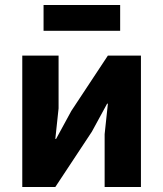

<svg xmlns="http://www.w3.org/2000/svg" viewBox="-20 -747 652 767"><path d="M154 -624V-727H460V-624ZM69 0V-525H214V-314L201 -192H204L265 -304L411 -525H543V0H398V-211L411 -333H408L347 -221L201 0Z"/></svg>

Font: Aneliza
Style: Bold
Weight: 700
Designer: Mike Abbink, Paul van der Laan, Pieter van Rosmalen
Foundry: Bold Monday
Version: Version 3.0